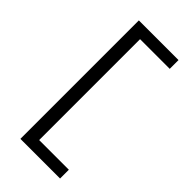

<svg xmlns="http://www.w3.org/2000/svg" viewBox="-274 -765 1020 1020"><g transform="rotate(45 236.0 -255.0)"><path d="M113 190V-700H411V-634H182L188 -642V136L178 124H411V190Z"/></g></svg>

Font: Lexend Exa Light
Style: Regular
Weight: 300
Designer: Bonnie Shaver-Troup, Thomas Jockin
Foundry: Lexend
Version: Version 1.007